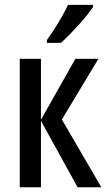

<svg xmlns="http://www.w3.org/2000/svg" viewBox="-20 -786 448 806"><path d="M296.4 -539.1H393.1L239.7 -284.2L405.3 0H305.7L151.9 -278.8V0H63V-539.1H151.9V-283.2ZM370.6 -765.6V-756.8Q360.4 -741.2 344.2 -721.2Q328.1 -701.2 309.1 -680.2Q290 -659.2 270.8 -639.6Q251.5 -620.1 235.8 -606H176.8V-617.7Q195.8 -644.5 211.9 -669.9Q228 -695.3 241.5 -719.2Q254.9 -743.2 265.6 -765.6Z"/></svg>

Font: Open Sans Condensed Medium
Style: Regular
Weight: 500
Width: 3
Designer: Monotype Design Team
Foundry: Monotype Imaging Inc.
Version: Version 3.000